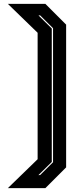

<svg xmlns="http://www.w3.org/2000/svg" viewBox="-20 -770 432 990"><path d="M214 200H20.5L174 51V-601L20.5 -750H214L321 -643V93ZM187 132.5 253.5 66.5V-624.5L187 -690.5H178.5L247 -623V65L178 133Z"/></svg>

Font: Tourney Expanded ExtraBold
Style: Regular
Weight: 800
Width: 7
Designer: Tyler Finck
Foundry: Etcetera Type Co
Version: Version 1.010; ttfautohint (v1.8.3)